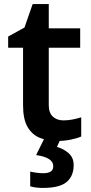

<svg xmlns="http://www.w3.org/2000/svg" viewBox="-20 -681 446 941"><path d="M291 -91Q314 -91 336.5 -95.5Q359 -100 378 -106V-12Q358 -3 326 3.5Q294 10 259 10Q213 10 175 -5.5Q137 -21 115 -59Q93 -97 93 -165V-447H20V-502L100 -546L140 -661H219V-542H373V-447H219V-166Q219 -128 239 -109.5Q259 -91 291 -91ZM341 128Q341 182 306.5 211Q272 240 191 240Q172 240 156 238Q140 236 128 232V160Q140 163 158.5 165.5Q177 168 192 168Q214 168 227.5 160.5Q241 153 241 133Q241 91 157 79L196 0H277L259 39Q291 48 316 69.5Q341 91 341 128Z"/></svg>

Font: Noto Sans SemiBold
Style: Regular
Weight: 600
Designer: Monotype Design Team
Foundry: Monotype Imaging Inc.
Version: Version 2.007